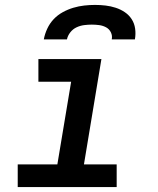

<svg xmlns="http://www.w3.org/2000/svg" viewBox="-20 -760 640 780"><path d="M454 0H52V-92H213L269 -428H136V-520H392L321 -92H454ZM158 -600Q162 -622 172 -643.5Q182 -665 198 -682Q214 -699 235 -710.5Q256 -722 278 -728.5Q300 -735 322 -737.5Q344 -740 366 -740Q388 -740 409 -737.5Q430 -735 450 -728.5Q470 -722 487 -710.5Q504 -699 515 -682Q526 -665 529 -643.5Q532 -622 528 -600H434Q437 -615 430.5 -628.5Q424 -642 411 -649Q398 -656 383 -658Q368 -660 353 -660Q338 -660 322 -658Q306 -656 291 -649Q276 -642 265.5 -628.5Q255 -615 252 -600Z"/></svg>

Font: Iosevka SmBd Ex Obl
Style: Regular
Weight: 600
Width: 7
Italic angle: -9°
Monospace: yes
Designer: Belleve Invis
Foundry: Belleve Invis
Version: Version 32.5.0; ttfautohint (v1.8.4)